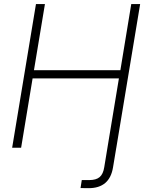

<svg xmlns="http://www.w3.org/2000/svg" viewBox="-20 -748 737 972"><path d="M387.7 204.1 394 163.6Q402.8 163.6 414.3 163.6Q425.8 163.6 432.1 163.6Q466.8 163.6 484.6 148.4Q502.4 133.3 507.8 98.1L534.2 -62.5H579.1L552.2 99.1Q543.5 152.3 512.5 178.5Q481.4 204.6 428.7 204.6Q418.9 204.6 407.7 204.3Q396.5 204.1 387.7 204.1ZM41.5 0 162.1 -727.5H207.5L151.9 -392.6H589.4L644.5 -727.5H689.5L568.8 0H523.9L582 -351.1H145L86.9 0Z"/></svg>

Font: Inter 28pt ExtraLight
Style: Italic
Weight: 250
Italic angle: -9.3988°
Designer: Rasmus Andersson
Foundry: rsms
Version: Version 4.001;git-66647c0bb